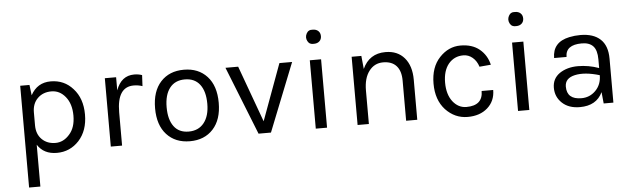

<svg xmlns="http://www.w3.org/2000/svg" viewBox="-54 -897 4408 1340"><g transform="rotate(-5 2150.0 -227.5)"><path d="M101 -478H166L175 -405Q221 -490 315 -490Q410 -490 471 -421Q534 -352 534 -239Q534 -126 471 -57Q408 11 316 11Q224 11 180 -58V235H101ZM180 -285V-194Q180 -132 217 -95.5Q254 -59 312 -59Q368 -59 410 -107Q453 -154 453 -238Q453 -321 412 -371Q372 -420 314 -420Q255 -420 217.5 -383Q180 -346 180 -285Z M890 -411Q773 -411 773 -233V0H694V-479H773V-387Q809 -487 900 -487Q930 -487 955 -478L951 -401Q922 -411 890 -411Z M1471 -239Q1471 -121 1410.5 -55Q1350 11 1248 11Q1146 11 1085.5 -55Q1025 -121 1025 -239Q1025 -358 1085.5 -424Q1146 -490 1248 -490Q1350 -490 1410.5 -424Q1471 -358 1471 -239ZM1391 -239Q1391 -326 1354.5 -374Q1318 -422 1249 -422Q1180 -422 1143 -374Q1106 -326 1106 -239Q1106 -153 1141.5 -105Q1177 -57 1245 -57Q1314 -57 1352.5 -105.5Q1391 -154 1391 -239Z M1729 0 1539 -478H1628L1772 -83L1917 -478H2006L1816 0Z M2209 0H2130V-479H2209ZM2169 -591Q2138 -588 2124.5 -614Q2111 -640 2124.5 -666.5Q2138 -693 2169 -690Q2193 -690 2207.5 -676.5Q2222 -663 2222 -640Q2222 -618 2207.5 -604.5Q2193 -591 2169 -591Z M2423 -478H2491L2500 -386Q2547 -490 2661 -490Q2745 -490 2793 -434Q2841 -378 2841 -281V0H2763V-281Q2763 -349 2731 -384.5Q2699 -420 2638 -420Q2577 -420 2539.5 -370.5Q2502 -321 2502 -235V0H2423Z M3386 -338 3306 -331Q3293 -372 3264.5 -396Q3236 -420 3200 -420Q3136 -420 3096 -372Q3057 -324 3057 -241Q3057 -159 3095 -109Q3134 -59 3191 -59Q3306 -59 3306 -161H3387Q3387 -84 3333 -36Q3280 11 3194 11Q3104 11 3039 -58Q2976 -127 2976 -241Q2976 -356 3039 -423Q3102 -490 3186 -490Q3268 -490 3319 -448Q3370 -406 3386 -338Z M3626 0H3547V-479H3626ZM3586 -591Q3555 -588 3541.5 -614Q3528 -640 3541.5 -666.5Q3555 -693 3586 -690Q3610 -690 3624.5 -676.5Q3639 -663 3639 -640Q3639 -618 3624.5 -604.5Q3610 -591 3586 -591Z M4137 -249V-310Q4137 -374 4110.5 -402.5Q4084 -431 4031 -431Q3917 -431 3917 -346H3830Q3830 -457 3948 -482Q3986 -490 4026 -490Q4117 -490 4166 -444.5Q4215 -399 4215 -308V0H4147L4139 -80Q4096 11 3980 11Q3902 11 3856 -32Q3810 -75 3810 -139Q3810 -203 3861 -239Q3914 -275 3990 -275Q4065 -275 4137 -249ZM4137 -199Q4034 -230 3964 -214.5Q3894 -199 3894 -140Q3894 -50 3996 -50Q4054 -50 4095 -91Q4137 -133 4137 -199Z"/></g></svg>

Font: Karla Neue
Style: Regular
Weight: 400
Designer: Jonathan Pinhorn
Foundry: PYRS Fontlab Ltd. / Made with FontLab
Version: Version 1.000;PS 001.001;hotconv 1.0.56